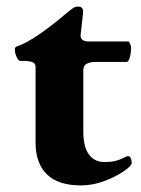

<svg xmlns="http://www.w3.org/2000/svg" viewBox="-20 -549 428 583"><path d="M88 -116V-346Q88 -355 81 -359Q74 -363 57 -364H42Q36 -364 30.5 -376Q25 -388 25 -399Q25 -406 31 -408Q84 -425 189 -515Q191 -516 196.5 -520.5Q202 -525 206.5 -527Q211 -529 216 -529Q226 -529 229.5 -524.5Q233 -520 232 -507L225 -445Q222 -423 250 -423H370Q372 -423 375 -416Q378 -409 378 -404Q378 -388 374 -374.5Q370 -361 365 -361H273Q252 -361 242.5 -355Q233 -349 233 -336V-149Q233 -103 250 -80Q267 -57 297 -57Q317 -57 329 -60Q341 -63 349.5 -67Q358 -71 362 -73Q366 -75 369 -75Q374 -75 377 -68.5Q380 -62 380 -53Q380 -46 356.5 -29.5Q333 -13 297.5 0.5Q262 14 226 14Q157 14 122.5 -19.5Q88 -53 88 -116Z"/></svg>

Font: EB Garamond ExtraBold
Style: Regular
Weight: 800
Designer: Georg Duffner and Octavio Pardo
Foundry: Georg Duffner
Version: Version 1.000